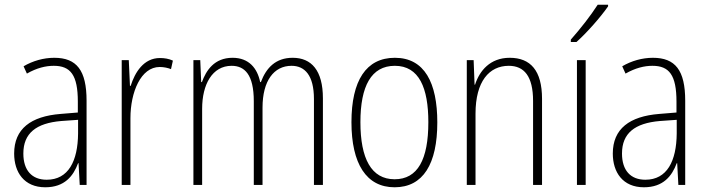

<svg xmlns="http://www.w3.org/2000/svg" viewBox="-20 -784 2998 814"><path d="M210 -539C165 -539 119 -526 80 -503L94 -472C136 -496 174 -505 208 -505C279 -505 310 -466 310 -353V-307L237 -301C111 -291 40 -238 40 -133C40 -54 82 10 172 10C254 10 291 -38 311 -92H313L318 0H347V-357C347 -486 305 -539 210 -539ZM240 -271 311 -276V-218C310 -101 270 -22 178 -22C115 -22 79 -62 79 -133C79 -219 133 -262 240 -271Z M658 -538C589 -538 552 -477 534 -420H531L526 -529H496V0H533V-283C533 -393 577 -500 657 -500C675 -500 692 -496 705 -491L713 -527C696 -535 677 -538 658 -538Z M1221 -539C1149 -539 1109 -497 1086 -436H1083C1071 -495 1035 -539 966 -539C888 -539 854 -485 836 -436H833L829 -529H800V0H837V-323C837 -426 880 -505 962 -505C1017 -505 1056 -468 1056 -355V0H1093V-328C1093 -441 1141 -505 1216 -505C1272 -505 1311 -465 1311 -364V0H1349V-367C1349 -486 1300 -539 1221 -539Z M1834 -265C1834 -433 1780 -539 1654 -539C1532 -539 1470 -442 1470 -266C1470 -90 1533 10 1653 10C1774 10 1834 -89 1834 -265ZM1508 -266C1508 -419 1554 -505 1654 -505C1757 -505 1796 -411 1796 -266C1796 -108 1751 -24 1653 -24C1554 -24 1508 -112 1508 -266Z M2141 -539C2058 -539 2013 -484 1994 -425H1992L1988 -529H1959V0H1996V-302C1996 -439 2054 -505 2137 -505C2202 -505 2240 -461 2240 -356V0H2278V-365C2278 -485 2229 -539 2141 -539Z M2558 -757V-764H2514C2483 -716 2443 -665 2400 -616V-606H2424C2467 -644 2526 -711 2558 -757ZM2463 0V-529H2426V0Z M2748 -539C2703 -539 2657 -526 2618 -503L2632 -472C2674 -496 2712 -505 2746 -505C2817 -505 2848 -466 2848 -353V-307L2775 -301C2649 -291 2578 -238 2578 -133C2578 -54 2620 10 2710 10C2792 10 2829 -38 2849 -92H2851L2856 0H2885V-357C2885 -486 2843 -539 2748 -539ZM2778 -271 2849 -276V-218C2848 -101 2808 -22 2716 -22C2653 -22 2617 -62 2617 -133C2617 -219 2671 -262 2778 -271Z"/></svg>

Font: Noto Sans Gujarati Condensed ExtraLight
Style: Regular
Weight: 200
Width: 3
Designer: Jelle Bosma - Monotype Design Team, Universal Thirst
Foundry: Monotype Imaging Inc.
Version: Version 2.106